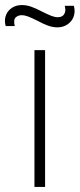

<svg xmlns="http://www.w3.org/2000/svg" viewBox="-56 -738 315 758"><path d="M170.5 -630C186 -630 199.5 -634 211 -642C233.5 -657.5 238.5 -679.5 238.5 -695C238.5 -701.5 237.5 -708 235.5 -715H199.5C201 -709.5 202 -704.5 202 -700C202 -688 196.5 -670 172.5 -670C156 -670 141 -677 111.5 -691.5C77.5 -709 56 -718 30.5 -718C15.5 -718 2.5 -714.5 -9 -707C-31.5 -692 -36.5 -670 -36.5 -655.5C-36.5 -649 -35.5 -642 -33.5 -635H2.5C1 -640 0 -645 0 -650C0 -651.5 0 -654.5 0.5 -658.5C1 -666.5 11.5 -678 29.5 -678C46 -678 61.5 -671 91 -656.5C123.5 -639 146 -630 170.5 -630ZM122 0V-540H80V0Z"/></svg>

Font: Vela Sans ExtLt
Style: Regular
Weight: 200
Designer: Principal design: Mikhail Sharanda - project Manrope.
Design modification: Ravid Balaliev
Foundry: Mikhail Sharanda
Version: Version 1.001